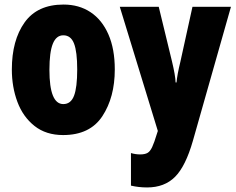

<svg xmlns="http://www.w3.org/2000/svg" viewBox="-20 -583 1037 843"><path d="M257 10Q182 10 131.5 -30Q81 -70 56.5 -135.5Q32 -201 32 -278Q32 -406 88 -484.5Q144 -563 259 -563Q327 -563 377.5 -529.5Q428 -496 456 -432Q484 -368 484 -278Q484 -156 429.5 -73Q375 10 257 10ZM258 -126Q291 -126 305 -162.5Q319 -199 319 -278Q319 -356 305 -392Q291 -428 258 -428Q227 -428 212 -391Q197 -354 197 -276Q197 -126 258 -126ZM677 -553 735 -314Q750 -252 751 -221H755Q758 -255 772 -312L825 -553H994L827 35Q795 147 748.5 193.5Q702 240 626 240Q589 240 555 232V89Q575 95 595 95Q616 95 627.5 88.5Q639 82 648 63Q657 44 670 1L673 -8L506 -553Z"/></svg>

Font: Noto Sans UI CondBlack
Style: Regular
Weight: 900
Width: 3
Designer: Monotype Design Team
Foundry: Monotype Imaging Inc.
Version: Version 1.001